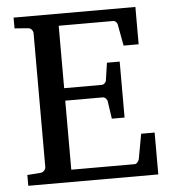

<svg xmlns="http://www.w3.org/2000/svg" viewBox="-50 -717 683 763"><g transform="rotate(-5 291.5 -335.5)"><path d="M550.8 0H32.2V-43L84 -46.9Q94.7 -47.9 100.3 -54.7Q106 -61.5 106 -68.8V-602.1Q106 -609.4 100.3 -616.5Q94.7 -623.5 84 -624L32.2 -627.9V-670.9H518.1V-522H458L442.9 -604Q442.4 -611.3 437 -617.2Q431.6 -623 424.8 -623H208V-374H357.9Q364.7 -374 370.4 -379.9Q376 -385.7 376 -391.1L386.2 -460H437V-236.8H386.2L376 -306.2Q376 -311.5 370.1 -317.9Q364.3 -324.2 357.9 -324.2H208V-48.8H460.9Q467.3 -48.8 472.9 -55.9Q478.5 -63 479 -67.9L497.1 -167H550.8Z"/></g></svg>

Font: Abyssinica SIL
Style: Regular
Weight: 400
Designer: Victor Gaultney and Lorna Evans
Foundry: SIL International
Version: Version 2.100